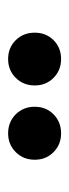

<svg xmlns="http://www.w3.org/2000/svg" viewBox="132 -892 170 473"><g transform="rotate(-90 216.5 -655.0)"><path d="M308 -589Q280.5 -589 261.8 -607.5Q243 -626 243 -654Q243 -682 261.8 -700.8Q280.5 -719.5 308 -719.5Q336 -719.5 354.5 -700.8Q373 -682 373 -654Q373 -626 354.5 -607.5Q336 -589 308 -589ZM125 -589Q97.5 -589 78.8 -607.5Q60 -626 60 -654Q60 -682 78.8 -700.8Q97.5 -719.5 125 -719.5Q153 -719.5 171.8 -700.8Q190.5 -682 190.5 -654Q190.5 -626 171.8 -607.5Q153 -589 125 -589Z"/></g></svg>

Font: Overpass SemiBold
Style: Regular
Weight: 600
Designer: Delve Withrington, Dave Bailey, Thomas Jockin
Foundry: Delve Fonts LLC
Version: Version 4.000